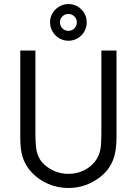

<svg xmlns="http://www.w3.org/2000/svg" viewBox="-20 -916 675 948"><path d="M80.1 -237.8V-666.5H154.8V-258.3Q154.8 -210.4 158.9 -181.6Q163.1 -152.8 177 -129.6Q190.9 -106.4 220.2 -86.9Q265.1 -57.6 317.4 -57.6Q357.9 -57.6 391.8 -73.5Q425.8 -89.4 448 -117.2Q470.2 -145 476.1 -180.2Q480.5 -206.1 480.5 -258.3V-666.5H555.2V-237.8Q555.2 -188 545.7 -149.4Q536.1 -110.8 511.5 -78.6Q486.8 -46.4 443.4 -21Q385.3 12.2 317.4 12.2Q265.1 12.2 218 -8.1Q170.9 -28.3 137.2 -64Q103.5 -99.6 90.8 -144Q80.1 -179.2 80.1 -237.8ZM239.7 -851.1Q252 -871.6 272.7 -883.8Q293.5 -896 317.4 -896Q342.3 -896 363 -884Q383.8 -872.1 396 -851.3Q408.2 -830.6 408.2 -805.7Q408.2 -780.8 396.2 -760Q384.3 -739.3 363.5 -727.1Q342.8 -714.8 317.9 -714.8Q293 -714.8 272.2 -727.1Q251.5 -739.3 239.3 -760.5Q227.1 -781.7 227.1 -806.6Q227.1 -830.6 239.7 -851.1ZM288.1 -775.9Q300.3 -763.7 317.9 -763.7Q335 -763.7 347.2 -775.9Q359.4 -788.1 359.4 -805.7Q359.4 -822.8 346.9 -835Q334.5 -847.2 317.9 -847.2Q300.3 -847.2 288.1 -835Q275.9 -822.8 275.9 -806.2Q275.9 -788.1 288.1 -775.9Z"/></svg>

Font: NMS Futura Pro Book
Style: Regular
Weight: 400
Designer: Blend3rman
Version: Version 0.1